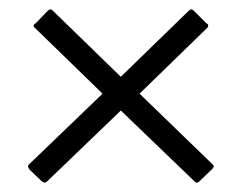

<svg xmlns="http://www.w3.org/2000/svg" viewBox="-20 -507 516 410"><path d="M43 -145Q41 -149 40 -151Q39 -153 42 -156L199 -307L54 -448Q51 -450 52 -453Q53 -456 56 -457L83 -485Q86 -487 88 -487Q90 -487 92 -485L238 -343L384 -485Q387 -487 388.5 -487Q390 -487 393 -485L421 -457Q424 -456 424.5 -453Q425 -450 423 -448L278 -307L434 -156Q437 -153 436.5 -151Q436 -149 432 -145L406 -120Q403 -117 400.5 -117Q398 -117 395 -120L238 -271L81 -120Q78 -117 75.5 -117Q73 -117 69 -120Z"/></svg>

Font: Glory Thin
Style: Regular
Weight: 400
Version: Version 1.011